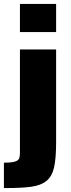

<svg xmlns="http://www.w3.org/2000/svg" viewBox="-45 -763 364 982"><path d="M57 -743H242V-599H57ZM-25 69Q4 69 21 66Q37 63 45 57Q53 51 55 41Q57 29 57 18V-510H242V-37Q242 48 231.5 93.5Q221 139 193 162Q165 185 116 192Q67 199 -25 199Z"/></svg>

Font: Saira Stencil One
Style: Regular
Weight: 400
Designer: Hector Gatti with collaboration of the Omnibus-Type team
Foundry: Omnibus-Type
Version: Version 1.004